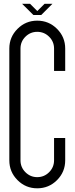

<svg xmlns="http://www.w3.org/2000/svg" viewBox="-20 -997 398 1025"><path d="M178.7 8.3Q117.2 8.3 73.5 -35.4Q29.8 -79.1 29.8 -141.1V-737.8Q29.8 -799.3 73.5 -843Q117.2 -886.7 178.7 -886.7Q240.7 -886.7 284.4 -843Q328.1 -799.3 328.1 -737.8V-618.2H268.6V-737.8Q268.6 -774.9 242.2 -801Q215.8 -827.1 178.7 -827.1Q142.1 -827.1 115.7 -801Q89.4 -774.9 89.4 -737.8V-141.1Q89.4 -104 115.7 -77.6Q142.1 -51.3 178.7 -51.3Q215.8 -51.3 242.2 -77.6Q268.6 -104 268.6 -141.1V-260.3H328.1V-141.1Q328.1 -79.1 284.4 -35.4Q240.7 8.3 178.7 8.3ZM200.2 -917H158.2L98.1 -976.6H140.6L179.2 -938L217.8 -976.6H259.8Z"/></svg>

Font: Ignotum
Style: Regular
Weight: 400
Designer: GGBot
Version: 0.10